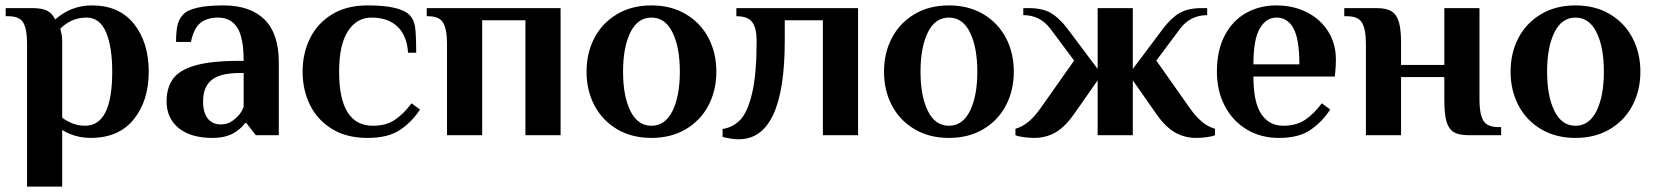

<svg xmlns="http://www.w3.org/2000/svg" viewBox="-20 -500 6122 710"><path d="M80 -340Q80 -391 66.5 -415.5Q53 -440 11 -440H1V-470H100Q135 -470 154 -460.5Q173 -451 184 -428Q243 -480 320 -480Q421 -480 475.5 -411.5Q530 -343 530 -235Q530 -127 474.5 -58.5Q419 10 315 10Q274 10 238 -5Q222 -11 210 -20V190H80ZM395 -235Q395 -327 372 -381Q349 -435 300 -435Q244 -435 203 -394L206 -380Q210 -368 210 -346V-65Q221 -56 234 -50Q262 -35 295 -35Q395 -35 395 -235Z M596 -125Q596 -175 619.5 -208Q643 -241 702 -258Q761 -275 866 -275H881Q881 -362 857 -398.5Q833 -435 786 -435Q747 -435 722 -416Q697 -397 686 -345H631Q631 -379 635.5 -403Q640 -427 656 -445Q687 -480 806 -480Q906 -480 958.5 -427.5Q1011 -375 1011 -270V0H926L891 -45H886Q877 -31 858 -17Q824 10 766 10Q685 10 640.5 -26.5Q596 -63 596 -125ZM861 -72Q874 -86 881 -105V-230H866Q795 -230 763 -204.5Q731 -179 731 -125Q731 -84 748 -62Q765 -40 796 -40Q817 -40 832 -48.5Q847 -57 861 -72Z M1099 -235Q1099 -303 1126.5 -358.5Q1154 -414 1208 -447Q1262 -480 1339 -480Q1459 -480 1494 -445Q1511 -428 1515 -400Q1519 -372 1519 -305H1489Q1485 -368 1450 -401.5Q1415 -435 1354 -435Q1299 -435 1266.5 -384.5Q1234 -334 1234 -235Q1234 -35 1359 -35Q1407 -35 1439.5 -56.5Q1472 -78 1502 -118L1533 -95Q1504 -50 1460 -20Q1416 10 1339 10Q1262 10 1208 -23Q1154 -56 1126.5 -111.5Q1099 -167 1099 -235Z M1633 -340Q1633 -391 1619 -415.5Q1605 -440 1563 -440H1558V-470H2053V0H1923V-425H1763V0H1633Z M2149 -235Q2149 -304 2178 -359.5Q2207 -415 2261.5 -447.5Q2316 -480 2389 -480Q2462 -480 2516.5 -447.5Q2571 -415 2600 -359.5Q2629 -304 2629 -235Q2629 -166 2600 -110.5Q2571 -55 2516.5 -22.5Q2462 10 2389 10Q2316 10 2261.5 -22.5Q2207 -55 2178 -110.5Q2149 -166 2149 -235ZM2494 -235Q2494 -325 2467 -380Q2440 -435 2389 -435Q2338 -435 2311 -380Q2284 -325 2284 -235Q2284 -145 2311 -90Q2338 -35 2389 -35Q2440 -35 2467 -90Q2494 -145 2494 -235Z M2652 6V-23Q2691 -29 2718 -57.5Q2745 -86 2761.5 -156.5Q2778 -227 2778 -350Q2778 -394 2762.5 -417Q2747 -440 2703 -440V-470H3153V0H3023V-425H2882V-350Q2882 15 2712 15Q2697 15 2679 12Q2661 9 2652 6Z M3249 -235Q3249 -304 3278 -359.5Q3307 -415 3361.5 -447.5Q3416 -480 3489 -480Q3562 -480 3616.5 -447.5Q3671 -415 3700 -359.5Q3729 -304 3729 -235Q3729 -166 3700 -110.5Q3671 -55 3616.5 -22.5Q3562 10 3489 10Q3416 10 3361.5 -22.5Q3307 -55 3278 -110.5Q3249 -166 3249 -235ZM3594 -235Q3594 -325 3567 -380Q3540 -435 3489 -435Q3438 -435 3411 -380Q3384 -325 3384 -235Q3384 -145 3411 -90Q3438 -35 3489 -35Q3540 -35 3567 -90Q3594 -145 3594 -235Z M3735 0V-24Q3783 -36 3828 -100L3952 -276L3864 -394Q3826 -444 3764 -444V-470H3784Q3835 -470 3866 -452Q3897 -434 3928 -393L4039 -245V-470H4169V-245L4280 -393Q4311 -434 4342 -452Q4373 -470 4424 -470H4444V-444Q4382 -444 4344 -394L4256 -276L4380 -100Q4425 -36 4473 -24V0Q4465 4 4444 7Q4423 10 4404 10Q4360 10 4324.5 -10.5Q4289 -31 4255 -80L4169 -203V0H4039V-203L3953 -80Q3919 -31 3883.5 -10.5Q3848 10 3804 10Q3786 10 3764.5 7Q3743 4 3735 0Z M4480 -235Q4480 -313 4508.5 -368Q4537 -423 4587 -451.5Q4637 -480 4700 -480Q4762 -480 4812 -455Q4862 -430 4891 -384.5Q4920 -339 4920 -280Q4920 -261 4918 -237L4916 -217H4615Q4615 -122 4644 -78.5Q4673 -35 4725 -35Q4773 -35 4805.5 -56.5Q4838 -78 4868 -118L4899 -95Q4870 -50 4826.5 -20Q4783 10 4710 10Q4641 10 4589 -22Q4537 -54 4508.5 -109.5Q4480 -165 4480 -235ZM4785 -262Q4785 -356 4763 -395.5Q4741 -435 4700 -435Q4662 -435 4638.5 -394.5Q4615 -354 4615 -262Z M5031 -340Q5031 -391 5017 -415.5Q5003 -440 4961 -440H4951V-470H5071Q5107 -470 5126 -458Q5145 -446 5153 -418.5Q5161 -391 5161 -340V-260H5321V-470H5451V-130Q5451 -79 5465 -54.5Q5479 -30 5521 -30H5531V0H5411Q5375 0 5356 -11.5Q5337 -23 5329 -50.5Q5321 -78 5321 -130V-215H5161V0H5031Z M5566 -235Q5566 -304 5595 -359.5Q5624 -415 5678.5 -447.5Q5733 -480 5806 -480Q5879 -480 5933.5 -447.5Q5988 -415 6017 -359.5Q6046 -304 6046 -235Q6046 -166 6017 -110.5Q5988 -55 5933.5 -22.5Q5879 10 5806 10Q5733 10 5678.5 -22.5Q5624 -55 5595 -110.5Q5566 -166 5566 -235ZM5911 -235Q5911 -325 5884 -380Q5857 -435 5806 -435Q5755 -435 5728 -380Q5701 -325 5701 -235Q5701 -145 5728 -90Q5755 -35 5806 -35Q5857 -35 5884 -90Q5911 -145 5911 -235Z"/></svg>

Font: Philosopher
Style: Bold
Weight: 700
Designer: Jovanny Lemonad
Foundry: Jovanny Lemonad
Version: Version 2.000